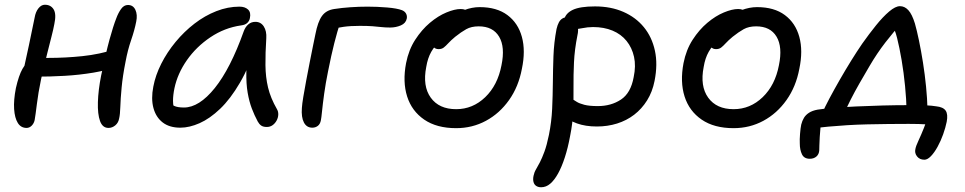

<svg xmlns="http://www.w3.org/2000/svg" viewBox="-20 -528 4064 809"><path d="M92 11Q68 11 55 -10Q42 -31 39.5 -68.5Q37 -106 47 -157Q59 -210 74.5 -237.5Q90 -265 110 -275Q121 -281 141 -282.5Q161 -284 183 -284Q256 -284 327.5 -291.5Q399 -299 468 -321L486 -252Q434 -232 374 -222Q314 -212 252.5 -208.5Q191 -205 133 -205L75 -214Q88 -273 102 -338Q116 -403 126 -454Q130 -478 142 -493Q154 -508 169 -508Q194 -508 206 -488.5Q218 -469 209 -427Q205 -405 197 -374Q189 -343 180.5 -309Q172 -275 164.5 -244.5Q157 -214 153 -194Q141 -136 135.5 -90.5Q130 -45 126 -22Q123 -8 113.5 1.5Q104 11 92 11ZM437 11Q412 11 401.5 -18Q391 -47 392.5 -97.5Q394 -148 406 -209Q426 -305 441.5 -361.5Q457 -418 470 -451Q478 -473 490 -490Q502 -507 519 -507Q541 -507 550.5 -486.5Q560 -466 554 -437Q547 -401 532.5 -359Q518 -317 509 -268Q497 -208 492.5 -159.5Q488 -111 487 -78Q486 -45 482 -29Q479 -11 466 0Q453 11 437 11Z M740 10Q694 10 665.5 -12Q637 -34 626.5 -73Q616 -112 626 -163Q635 -211 659.5 -259.5Q684 -308 720 -351.5Q756 -395 799.5 -428.5Q843 -462 891.5 -481Q940 -500 989 -500Q1012 -500 1025 -488Q1038 -476 1033 -452Q1031 -440 1022 -431.5Q1013 -423 996 -421Q926 -411 866.5 -371Q807 -331 767.5 -274.5Q728 -218 715 -156Q709 -127 709 -103.5Q709 -80 719 -43L681 -112Q699 -89 713.5 -82Q728 -75 755 -75Q819 -75 885 -157Q951 -239 1007 -396Q1014 -415 1026.5 -425.5Q1039 -436 1056 -436Q1079 -436 1091.5 -416.5Q1104 -397 1102 -367Q1098 -304 1098.5 -253.5Q1099 -203 1109.5 -159Q1120 -115 1147 -68Q1153 -58 1152.5 -45Q1152 -32 1145.5 -20Q1139 -8 1128.5 -0.5Q1118 7 1104 7Q1089 7 1080.5 1Q1072 -5 1066 -16Q1052 -42 1041 -71Q1030 -100 1023.5 -137.5Q1017 -175 1018 -226Q1019 -277 1028 -347L1064 -348Q1031 -248 991 -179.5Q951 -111 907.5 -69.5Q864 -28 821 -9Q778 10 740 10Z M1296 10Q1272 10 1260.5 -12Q1249 -34 1252 -73Q1253 -90 1258 -120Q1263 -150 1270 -187.5Q1277 -225 1284.5 -263Q1292 -301 1298.5 -333Q1305 -365 1309 -384Q1319 -436 1336.5 -460.5Q1354 -485 1388 -490Q1420 -495 1456.5 -497.5Q1493 -500 1529 -500Q1569 -500 1611 -496.5Q1653 -493 1674 -485Q1686 -480 1691 -470.5Q1696 -461 1694 -450Q1690 -430 1669 -421Q1648 -412 1624 -412Q1603 -412 1586 -414Q1569 -416 1549 -417.5Q1529 -419 1496 -419Q1456 -419 1428 -415Q1400 -411 1365 -403L1414 -435Q1401 -395 1388.5 -346Q1376 -297 1362 -226Q1352 -177 1346 -133.5Q1340 -90 1337 -60Q1334 -30 1332 -21Q1329 -5 1319 2.5Q1309 10 1296 10Z M1902 12Q1820 12 1767.5 -24Q1715 -60 1695.5 -121.5Q1676 -183 1691 -262Q1702 -318 1729.5 -360.5Q1757 -403 1791.5 -432Q1826 -461 1861 -475.5Q1896 -490 1921 -490Q1932 -490 1939.5 -487Q1947 -484 1951.5 -477.5Q1956 -471 1954 -460Q1949 -440 1938 -423.5Q1927 -407 1897 -394Q1861 -377 1836.5 -356.5Q1812 -336 1797 -309.5Q1782 -283 1776 -246Q1760 -165 1795 -116.5Q1830 -68 1902 -68Q1972 -68 2024.5 -118.5Q2077 -169 2093 -253Q2109 -330 2083 -373.5Q2057 -417 1997 -417Q1966 -417 1944.5 -405Q1923 -393 1898 -373Q1880 -358 1869 -346Q1858 -334 1849.5 -327.5Q1841 -321 1828 -321Q1814 -321 1806.5 -330.5Q1799 -340 1803 -361Q1807 -384 1826.5 -408Q1846 -432 1874.5 -452.5Q1903 -473 1936 -485.5Q1969 -498 2001 -498Q2073 -498 2118 -464.5Q2163 -431 2179 -372.5Q2195 -314 2179 -238Q2165 -163 2125 -106.5Q2085 -50 2027.5 -19Q1970 12 1902 12Z M2495 5Q2447 5 2411 -8Q2375 -21 2356 -42Q2337 -63 2341 -86Q2344 -98 2352 -107Q2360 -116 2373 -116Q2383 -116 2391 -111Q2399 -106 2410 -99Q2421 -92 2442 -86.5Q2463 -81 2499 -81Q2555 -81 2596.5 -108.5Q2638 -136 2650 -203Q2660 -250 2651.5 -288.5Q2643 -327 2620 -355.5Q2597 -384 2561 -399Q2525 -414 2479 -414Q2456 -414 2432 -409Q2408 -404 2390 -404Q2379 -404 2370 -409.5Q2361 -415 2358 -425Q2355 -435 2357 -445Q2363 -472 2393.5 -486.5Q2424 -501 2487 -501Q2554 -501 2606.5 -478Q2659 -455 2693 -413.5Q2727 -372 2739.5 -314.5Q2752 -257 2738 -187Q2729 -141 2706.5 -105Q2684 -69 2652 -44.5Q2620 -20 2580 -7.5Q2540 5 2495 5ZM2260 261Q2248 261 2239.5 255.5Q2231 250 2228 239Q2225 228 2228 213Q2231 198 2238.5 185.5Q2246 173 2255 155.5Q2264 138 2274 111Q2284 84 2293 40Q2304 -15 2306.5 -69.5Q2309 -124 2309.5 -179.5Q2310 -235 2312 -291.5Q2314 -348 2325 -406Q2329 -423 2335 -434Q2341 -445 2350.5 -450.5Q2360 -456 2373 -456Q2389 -456 2399.5 -445.5Q2410 -435 2414 -417.5Q2418 -400 2413 -379Q2401 -319 2398.5 -265.5Q2396 -212 2396.5 -161Q2397 -110 2395 -59Q2393 -8 2382 46Q2373 95 2360 135Q2347 175 2331.5 203Q2316 231 2298.5 246Q2281 261 2260 261Z M3071 12Q2989 12 2936.5 -24Q2884 -60 2864.5 -121.5Q2845 -183 2860 -262Q2871 -318 2898.5 -360.5Q2926 -403 2960.5 -432Q2995 -461 3030 -475.5Q3065 -490 3090 -490Q3101 -490 3108.5 -487Q3116 -484 3120.5 -477.5Q3125 -471 3123 -460Q3118 -440 3107 -423.5Q3096 -407 3066 -394Q3030 -377 3005.5 -356.5Q2981 -336 2966 -309.5Q2951 -283 2945 -246Q2929 -165 2964 -116.5Q2999 -68 3071 -68Q3141 -68 3193.5 -118.5Q3246 -169 3262 -253Q3278 -330 3252 -373.5Q3226 -417 3166 -417Q3135 -417 3113.5 -405Q3092 -393 3067 -373Q3049 -358 3038 -346Q3027 -334 3018.5 -327.5Q3010 -321 2997 -321Q2983 -321 2975.5 -330.5Q2968 -340 2972 -361Q2976 -384 2995.5 -408Q3015 -432 3043.5 -452.5Q3072 -473 3105 -485.5Q3138 -498 3170 -498Q3242 -498 3287 -464.5Q3332 -431 3348 -372.5Q3364 -314 3348 -238Q3334 -163 3294 -106.5Q3254 -50 3196.5 -19Q3139 12 3071 12Z M3442 -46Q3455 -76 3475 -113.5Q3495 -151 3518.5 -192Q3542 -233 3566.5 -272.5Q3591 -312 3613 -344Q3642 -385 3671 -421Q3700 -457 3726.5 -479.5Q3753 -502 3772 -502Q3792 -502 3807.5 -485Q3823 -468 3835 -429Q3843 -401 3852 -358Q3861 -315 3869 -264.5Q3877 -214 3882 -163Q3887 -112 3888 -69L3800 -61Q3799 -109 3793.5 -165.5Q3788 -222 3779 -275Q3770 -328 3760 -367.5Q3750 -407 3739 -421L3778 -429Q3746 -395 3710.5 -349Q3675 -303 3644 -250Q3621 -211 3601 -176Q3581 -141 3564.5 -108.5Q3548 -76 3532 -42ZM3875 145Q3855 145 3844 131Q3833 117 3837 100Q3839 88 3850 64.5Q3861 41 3873 11Q3885 -19 3891 -51L3927 0Q3913 -2 3883.5 -4Q3854 -6 3809 -6Q3767 -6 3722.5 -5.5Q3678 -5 3634.5 -4Q3591 -3 3550 -0.5Q3509 2 3471 5.5Q3433 9 3402 14L3441 -21Q3439 -8 3437 11Q3435 30 3434 49.5Q3433 69 3432.5 84Q3432 99 3432 105Q3431 122 3420 131.5Q3409 141 3392 141Q3368 141 3359 122Q3350 103 3350 77Q3349 61 3351 36Q3353 11 3356 -3Q3360 -19 3367.5 -31.5Q3375 -44 3389 -53Q3403 -62 3425 -66Q3450 -70 3492.5 -73.5Q3535 -77 3588.5 -79.5Q3642 -82 3699 -83.5Q3756 -85 3808 -85Q3825 -85 3844.5 -85Q3864 -85 3885 -84Q3906 -83 3925 -80Q3954 -77 3964.5 -62Q3975 -47 3969 -15Q3964 10 3954 38Q3944 66 3930.5 90.5Q3917 115 3902.5 130Q3888 145 3875 145Z"/></svg>

Font: Shantell Sans
Style: Italic
Weight: 400
Italic angle: -11°
Designer: Stephen Nixon, Anya Danilova, Shantell Martin
Foundry: Arrow Type
Version: Version 1.011;[c5ecc13dd]